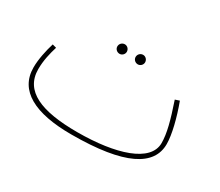

<svg xmlns="http://www.w3.org/2000/svg" viewBox="-96 -697 1061 928"><g transform="rotate(30 434.5 -232.5)"><path d="M475 -433C489 -433 501 -445 501 -459C501 -474 489 -486 475 -486C460 -486 448 -474 448 -459C448 -445 460 -433 475 -433ZM373 -433C387 -433 399 -445 399 -459C399 -474 387 -486 373 -486C358 -486 346 -474 346 -459C346 -445 358 -433 373 -433ZM366 21C663 21 789 -49 789 -169C789 -221 768 -305 739 -383L715 -375C748 -278 765 -214 765 -161C765 -55 600 -3 385 -3C183 -3 70 -51 70 -173C70 -221 81 -266 93 -305L71 -311C58 -269 46 -214 46 -169C46 -39 163 21 366 21Z"/></g></svg>

Font: Noto Sans Arabic SemCond Thin
Style: Regular
Weight: 100
Width: 4
Designer: Monotype Design Team, Nadine Chahine, Nizar Qandah and Khaled Hosny
Foundry: Monotype Imaging Inc.
Version: Version 2.012